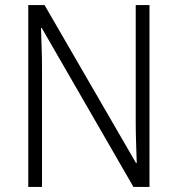

<svg xmlns="http://www.w3.org/2000/svg" viewBox="-20 -827 698 754"><path d="M567 -93H504L144 -717H141Q142 -680 143.5 -641Q145 -602 145 -559V-93H91V-807H155L514 -187H517Q516 -221 514.5 -264.5Q513 -308 513 -344V-807H567Z"/></svg>

Font: Noto Sans Telugu UI SemiCondensed Light
Style: Regular
Weight: 300
Width: 4
Designer: Jelle Bosma - Monotype Design Team
Foundry: Monotype Imaging Inc.
Version: Version 2.005; ttfautohint (v1.8.4.7-5d5b)